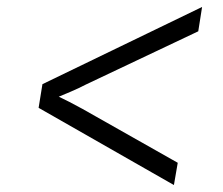

<svg xmlns="http://www.w3.org/2000/svg" viewBox="-20 -606 640 552"><path d="M480 -74 91 -296 102 -364 561 -586 550 -516 227 -363Q206 -352 183.5 -342.5Q161 -333 149 -328Q160 -323 179.5 -313Q199 -303 217 -293L491 -138Z"/></svg>

Font: JetBrains Mono NL ExtraLight
Style: Italic
Weight: 200
Italic angle: -9°
Monospace: yes
Designer: Philipp Nurullin, Konstantin Bulenkov
Foundry: JetBrains
Version: Version 2.305; ttfautohint (v1.8.4.7-5d5b)